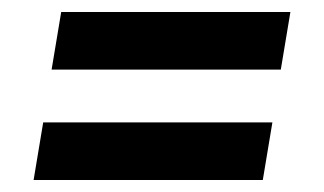

<svg xmlns="http://www.w3.org/2000/svg" viewBox="-20 -500 540 320"><path d="M66 -384 82 -480H464L448 -384ZM418 -200H36L52 -296H434Z"/></svg>

Font: Iosevka SS04 Oblique
Style: Bold
Weight: 700
Italic angle: -9°
Monospace: yes
Designer: Belleve Invis
Foundry: Belleve Invis
Version: Version 19.0.0; ttfautohint (v1.8.4)